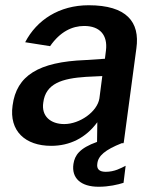

<svg xmlns="http://www.w3.org/2000/svg" viewBox="-20 -546 602 732"><path d="M318 -526C206 -526 120 -470 76 -385L171 -370C209 -425 255 -447 301 -447C361 -447 391 -412 384 -354L380 -322L305 -317C127 -310 43 -258 28 -144C14 -46 77 10 175 10C246 10 307 -20 351 -80L350 -5C283 19 265 46 260 79C252 133 288 166 356 166C395 166 429 158 451 151L459 86C441 95 417 109 383 109C358 109 348 98 351 78C354 48 381 25 444 0H451V-3C452 -3 453 -4 454 -4H452L500 -362C514 -462 463 -526 318 -526ZM225 -73C173 -73 137 -103 145 -155C154 -228 217 -247 308 -253L370 -256L359 -171C351 -120 284 -73 225 -73Z"/></svg>

Font: United Sans SemiBold
Style: Italic
Weight: 600
Italic angle: -8°
Designer: Pablo Impallari, Rodrigo Fuenzalida (Modified by Dan O. Williams)
Version: Version 1.000;PS 001.000;hotconv 1.0.88;makeotf.lib2.5.64775